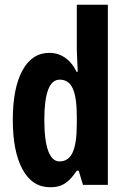

<svg xmlns="http://www.w3.org/2000/svg" viewBox="-20 -780 528 810"><path d="M192 10Q116 10 75 -65.5Q34 -141 34 -274Q34 -408 74.5 -482.5Q115 -557 188 -557Q212 -557 233 -548.5Q254 -540 272 -522Q290 -504 303 -477H308Q307 -509 305.5 -531.5Q304 -554 304 -570V-760H435V0H330L312 -60H304Q288 -36 272 -20.5Q256 -5 237 2.5Q218 10 192 10ZM231 -99Q269 -99 286.5 -137Q304 -175 304 -257V-288Q304 -369 287 -406.5Q270 -444 232 -444Q199 -444 183 -401Q167 -358 167 -275Q167 -187 183.5 -143Q200 -99 231 -99Z"/></svg>

Font: Noto Sans Display ExtraCondensed
Style: Regular
Weight: 400
Width: 2
Version: Version 2.003